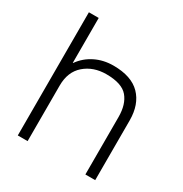

<svg xmlns="http://www.w3.org/2000/svg" viewBox="-190 -987 1083 1134"><g transform="rotate(30 351.5 -420.0)"><path d="M618 -407V0H551V-392Q551 -478 510 -526.5Q469 -575 363 -575Q275 -575 216 -524Q157 -473 157 -379V0H90V-840H157V-534H159Q194 -584 250 -612Q306 -640 374 -640Q497 -640 557.5 -578Q618 -516 618 -407Z"/></g></svg>

Font: Sinkin Sans 300 Light
Style: Regular
Weight: 300
Designer: Keith Bates
Foundry: K-Type
Version: Sinkin Sans (version 1.0)  by Keith Bates   •   © 2014   www